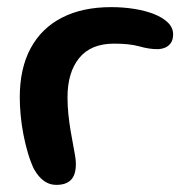

<svg xmlns="http://www.w3.org/2000/svg" viewBox="-20 -506 530 539"><path d="M138.5 13Q124 13 112.5 7.2Q101 1.5 91.8 -8.5Q82.5 -18.5 75 -32Q66 -51 58.5 -76Q51 -101 45.8 -128.2Q40.5 -155.5 38 -182.5Q35.5 -209.5 35.5 -232.5Q35.5 -314 66 -370.5Q96.5 -427 154 -456.5Q211.5 -486 292 -486Q326 -486 357.2 -481Q388.5 -476 413 -466.2Q437.5 -456.5 451.8 -442.2Q466 -428 466 -409.5Q466 -394.5 459.5 -385.2Q453 -376 442.8 -372Q432.5 -368 421.5 -368Q398.5 -368 371.2 -375.8Q344 -383.5 300.5 -383.5Q235 -383.5 202.2 -343Q169.5 -302.5 169.5 -233Q169.5 -208 172 -184.8Q174.5 -161.5 178 -140.2Q181.5 -119 185 -101Q188.5 -83 190.8 -69Q193 -55 193 -46Q193 -15 179.2 -1Q165.5 13 138.5 13Z"/></svg>

Font: Gluten
Style: Regular
Weight: 400
Designer: Tyler Finck
Foundry: Etcetera Type Company
Version: Version 1.300